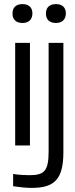

<svg xmlns="http://www.w3.org/2000/svg" viewBox="-20 -709 365 936"><path d="M54 -500V0H126V-500ZM41 -642C41 -615 58 -597 89 -597C121 -597 137 -614 138 -642V-644C138 -672 121 -689 89 -689C58 -689 41 -672 41 -644ZM44 199C82 204 106 207 135 207C245 207 289 165 289 33V-500H217V30C217 125 195 145 124 145C100 145 75 144 44 139ZM204 -642C204 -614 221 -597 253 -597C284 -597 300 -615 301 -642V-644C301 -672 284 -689 253 -689C221 -689 204 -672 204 -644Z"/></svg>

Font: LT Wave Text Light
Style: Regular
Weight: 300
Designer: Daniel Lyons
Version: Version 2.5 (Glyphs App)